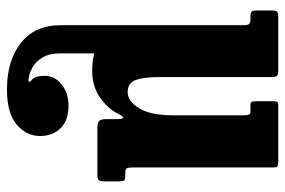

<svg xmlns="http://www.w3.org/2000/svg" viewBox="-154 -406 820 552"><g transform="rotate(90 256.0 -130.0)"><path d="M237.5 260Q154.5 260 103.5 220Q52.5 180 52.5 106V-418.5Q52.5 -432 49.2 -436Q46 -440 34.5 -440H28Q17 -440 13.5 -443.5Q10 -447 10 -458.5V-498Q10 -512.5 13 -516.2Q16 -520 30 -520H183Q194.5 -520 198 -516.2Q201.5 -512.5 201.5 -502V-179.5Q201.5 -131.5 210.5 -109.2Q219.5 -87 244.5 -87Q271 -87 291.2 -120Q311.5 -153 311.5 -217V-421Q311.5 -440 303 -440H282Q275 -440 273 -443Q271 -446 271 -458.5V-504Q271 -514.5 273.2 -517.2Q275.5 -520 285.5 -520H445Q456.5 -520 459 -517Q461.5 -514 461.5 -502V-100Q461.5 -86 465.2 -83Q469 -80 481 -80H487.5Q497 -80 499.2 -76Q501.5 -72 501.5 -60.5V-21Q501.5 -8.5 498 -4.2Q494.5 0 483 0H348.5Q334 0 328.2 -4.8Q322.5 -9.5 322.5 -26V-53.5Q322.5 -72 319.2 -74Q316 -76 308.5 -62Q293.5 -31 261 -8Q228.5 15 183.5 15Q155 15 133.5 9V106Q133.5 138 144.8 157Q156 176 171.5 185.2Q187 194.5 199.5 196.8Q212 199 214.5 197.5Q217.5 195 207.8 186.8Q198 178.5 198 151Q198 123 222.5 103Q247 83 284.5 83Q326 83 348.5 105.8Q371 128.5 371 165Q371 204.5 338 232.2Q305 260 237.5 260Z"/></g></svg>

Font: Besley* Condensed
Style: Bold
Weight: 700
Width: 3
Designer: Owen Earl
Foundry: indestructible type*
Version: Version 3.000; ttfautohint (v1.8.3)